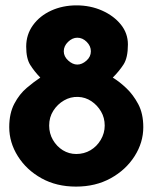

<svg xmlns="http://www.w3.org/2000/svg" viewBox="-20 -691 571 719"><path d="M14.6 -214.8Q14.6 -266.6 33.7 -302.7Q52.7 -338.9 80.6 -362.3Q108.4 -385.7 130.9 -400.4Q108.4 -423.8 93.3 -447.8Q78.1 -471.7 78.1 -516.6Q78.1 -561.5 103.5 -596.7Q128.9 -631.8 171.9 -651.4Q214.8 -670.9 266.6 -670.9Q318.4 -670.9 362.3 -651.4Q406.2 -631.8 432.6 -599.1Q459 -566.4 459 -524.4Q459 -474.6 442.4 -449.2Q425.8 -423.8 402.3 -400.4Q426.8 -385.7 452.6 -361.3Q478.5 -336.9 497.6 -301.3Q516.6 -265.6 516.6 -214.8Q516.6 -157.2 483.9 -106Q451.2 -54.7 394.5 -23.4Q337.9 7.8 264.6 7.8Q191.4 7.8 135.3 -23.4Q79.1 -54.7 46.9 -106Q14.6 -157.2 14.6 -214.8ZM164.1 -220.7Q164.1 -191.4 178.2 -167Q192.4 -142.6 215.3 -128.4Q238.3 -114.3 265.6 -114.3Q294.9 -114.3 318.8 -128.4Q342.8 -142.6 357.4 -167.5Q372.1 -192.4 372.1 -220.7Q372.1 -250 358.4 -273.4Q344.7 -296.9 322.3 -312Q299.8 -327.1 272.5 -328.1Q244.1 -329.1 219.7 -314.9Q195.3 -300.8 179.7 -276.4Q164.1 -252 164.1 -220.7ZM218.8 -499Q218.8 -479.5 235.4 -464.4Q252 -449.2 269.5 -449.2Q287.1 -449.2 303.7 -463.9Q320.3 -478.5 320.3 -499Q320.3 -518.6 304.7 -534.2Q289.1 -549.8 269.5 -549.8Q251 -549.8 234.9 -534.2Q218.8 -518.6 218.8 -499Z"/></svg>

Font: Josefin Sans CFJ
Style: Bold
Weight: 700
Designer: Santiago Orozco
Foundry: Typemade
Version: Version 2.001